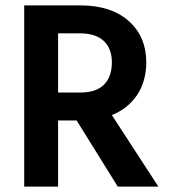

<svg xmlns="http://www.w3.org/2000/svg" viewBox="-20 -694 629 714"><path d="M196 -570V-350H280Q338 -350 367 -379.5Q396 -409 396 -462Q396 -514 365.5 -542Q335 -570 278 -570ZM418 0 265 -246H196V0H70V-674H278Q393 -674 458.5 -616Q524 -558 524 -461Q523 -389 489 -339.5Q455 -290 396 -266L569 0Z"/></svg>

Font: Hind Semibold
Style: Regular
Weight: 600
Designer: Manushi Parikh, Satya Rajpurohit
Foundry: Indian Type Foundry
Version: Version 1.201;PS 1.0;hotconv 1.0.78;makeotf.lib2.5.61930; tt